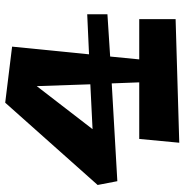

<svg xmlns="http://www.w3.org/2000/svg" viewBox="-6 -678 692 719"><g transform="rotate(-90 339.5 -318.0)"><path d="M627.9 -5.9 165 7.8 179.2 -142.1H391.1L387.2 -245.1L21 -224.1L6.8 -297.9L314.9 -644L524.9 -618.2L496.1 -330.1L646 -336.9V-261.2L487.8 -251L477.1 -142.1H627.9ZM215.8 -316.9 383.8 -325.2 377 -525.9Z"/></g></svg>

Font: Peralta
Style: Regular
Weight: 400
Designer: Astigmatic (AOETI)
Foundry: Astigmatic (AOETI)
Version: Version 1.000